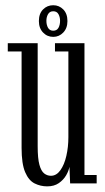

<svg xmlns="http://www.w3.org/2000/svg" viewBox="-20 -684 392 716"><path d="M156 11Q131 11 109 0Q87 -11 73.8 -42Q60.5 -73 60.5 -132.5V-492H9V-523H120.5V-138.5Q120.5 -93 127 -69.5Q133.5 -46 144.8 -37.2Q156 -28.5 170 -28.5Q190.5 -28.5 205.2 -49.2Q220 -70 227.5 -103Q235 -136 235 -172.5V-492H185V-523H295V-31.5H340.5V0H241.5L239 -62Q236.5 -47.5 226.8 -30.5Q217 -13.5 199.5 -1.2Q182 11 156 11ZM178.5 -546.5Q156 -546.5 140.5 -562.8Q125 -579 125 -605.5Q125 -633 140.5 -648.8Q156 -664.5 178.5 -664.5Q200.5 -664.5 216 -648.8Q231.5 -633 231.5 -605.5Q231.5 -579 216 -562.8Q200.5 -546.5 178.5 -546.5ZM178.5 -569.5Q192 -569.5 198 -580.2Q204 -591 204 -606.5Q204 -620.5 198 -631.2Q192 -642 178.5 -642Q165.5 -642 159.2 -631.2Q153 -620.5 153 -606.5Q153 -591 159.2 -580.2Q165.5 -569.5 178.5 -569.5Z"/></svg>

Font: Imbue Light
Style: Regular
Weight: 300
Designer: Tyler Finck
Foundry: Etcetera Type Company
Version: Version 1.102